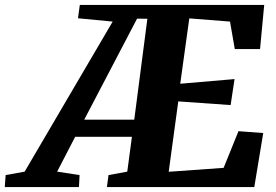

<svg xmlns="http://www.w3.org/2000/svg" viewBox="-120 -763 1127 783"><path d="M-100.5 0 -97 -49 -19.5 -63 339.5 -675 198 -688.5 205.5 -743H957.5L940.5 -563H837.5L818 -675L652 -688L615 -421.5L836.5 -440.5L820.5 -334.5L607 -349.5L568 -62.5L792 -78.5L852.5 -228L953.5 -220.5L917 0H316L322.5 -49L399 -63L418 -205H186.5L113 -63L204.5 -49L202 0ZM223.5 -275H427.5L481 -686.5L439 -687Z"/></svg>

Font: Merriweather 28pt Black
Style: Italic
Weight: 900
Italic angle: -7.8°
Version: Version 2.101